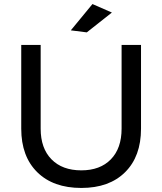

<svg xmlns="http://www.w3.org/2000/svg" viewBox="-20 -922 802 949"><path d="M382 -80Q475 -80 528 -134.5Q581 -189 581 -286V-700H677V-286Q677 -149 598.5 -71Q520 7 382 7Q243 7 164 -71Q85 -149 85 -286V-700H181V-286Q181 -189 234.5 -134.5Q288 -80 382 -80ZM437 -902 533 -860 409 -762 330 -772Z"/></svg>

Font: Gontserrat
Style: Regular
Weight: 400
Designer: Julieta Ulanovsky
Foundry: Julieta Ulanovsky
Version: Version 6.001